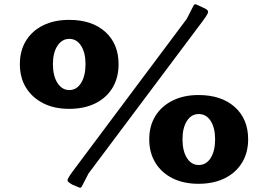

<svg xmlns="http://www.w3.org/2000/svg" viewBox="-20 -837 1241 889"><path d="M300 -333Q231 -333 180 -359Q129 -385 100.5 -431Q72 -477 72 -540Q72 -602 100 -648Q128 -694 179.5 -719.5Q231 -745 300 -745Q406 -745 467.5 -689.5Q529 -634 529 -540Q529 -477 501 -430.5Q473 -384 421.5 -358.5Q370 -333 300 -333ZM301 -420Q335 -420 355.5 -453Q376 -486 376 -540Q376 -593 355.5 -625Q335 -657 301 -657Q267 -657 246 -625Q225 -593 225 -540Q225 -486 246 -453Q267 -420 301 -420ZM899 14Q830 14 779 -11.5Q728 -37 699.5 -83.5Q671 -130 671 -192Q671 -254 699.5 -300Q728 -346 779.5 -371.5Q831 -397 899 -397Q1005 -397 1067 -341.5Q1129 -286 1129 -192Q1129 -130 1100.5 -83.5Q1072 -37 1020.5 -11.5Q969 14 899 14ZM900 -73Q935 -73 955.5 -105.5Q976 -138 976 -192Q976 -245 955.5 -277Q935 -309 900 -309Q866 -309 845.5 -277Q825 -245 825 -192Q825 -138 845.5 -105.5Q866 -73 900 -73ZM876 -811Q881 -820 890 -816L920 -802Q936 -795 941 -789Q946 -783 940 -771.5Q934 -760 916 -736L390 -34L359 26Q355 35 346 31L315 18Q301 10 295.5 4.5Q290 -1 296 -12.5Q302 -24 320 -48L845 -750Z"/></svg>

Font: Hahmlet ExtraBold
Style: Regular
Weight: 800
Designer: Minjoo Ham & Mark Frömberg
Foundry: hypertype
Version: Version 1.002